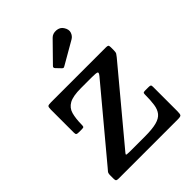

<svg xmlns="http://www.w3.org/2000/svg" viewBox="-217 -871 981 981"><g transform="rotate(-45 273.0 -380.5)"><path d="M247.5 -463Q189.5 -463 162.2 -447.8Q135 -432.5 126.8 -402.8Q118.5 -373 118 -329Q118 -319.5 116.2 -315.2Q114.5 -311 103.5 -311H80.5Q68.5 -311 64.8 -313.8Q61 -316.5 61 -328V-494.5Q61 -512 65.5 -516Q70 -520 88 -520H485Q495.5 -520 499.2 -517.2Q503 -514.5 503 -503V-481.5Q503 -466 499 -459.8Q495 -453.5 488.5 -445.5L182 -78Q170.5 -65 169.5 -61Q168.5 -57 194.5 -57H303.5Q356.5 -57 387.2 -65Q418 -73 432.5 -91Q447 -109 451.2 -138.2Q455.5 -167.5 455.5 -210Q455.5 -218.5 459 -220.5Q462.5 -222.5 471.5 -222.5H495.5Q505.5 -222.5 509 -220Q512.5 -217.5 512.5 -208V-30.5Q512.5 -10.5 508.2 -5.2Q504 0 484 0H56Q45 0 41.5 -3.5Q38 -7 38 -17.5V-42.5Q38 -58 43.8 -64.2Q49.5 -70.5 56.5 -79L357.5 -439.5Q371 -456 363.5 -459.5Q356 -463 326 -463ZM249 -605 226.5 -628.5Q218.5 -637 226.5 -644.5L327 -747Q342 -762.5 366.8 -760.8Q391.5 -759 403.5 -740Q417.5 -718.5 411.2 -700.2Q405 -682 389.5 -673L268 -603Q261.5 -599 258 -599Q254.5 -599 249 -605Z"/></g></svg>

Font: Besley Medium
Style: Regular
Weight: 500
Designer: Owen Earl
Foundry: indestructible type*
Version: Version 2.001; ttfautohint (v1.8.3)